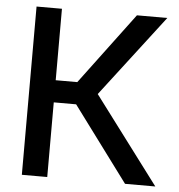

<svg xmlns="http://www.w3.org/2000/svg" viewBox="-52 -777 771 827"><g transform="rotate(5 333.5 -364.0)"><path d="M72.8 0V-727.5H182.6V-418.5H275.9L506.8 -727.5H638.2L368.2 -375L649.9 0H519L279.3 -322.8H182.6V0Z"/></g></svg>

Font: Inter 24pt Medium
Style: Regular
Weight: 500
Designer: Rasmus Andersson
Foundry: rsms
Version: Version 4.001;git-66647c0bb